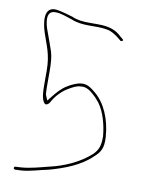

<svg xmlns="http://www.w3.org/2000/svg" viewBox="-77 -730 571 769"><g transform="rotate(10 208.0 -346.0)"><path d="M32 -20C32 -19 36 -16 37 -16H38L62 -17C97 -19 134 -32 170 -39C232 -56 298 -81 341 -124C365 -145 376 -163 373 -208C368 -281 340 -342 299 -376C281 -391 264 -404 242 -402C226 -402 200 -390 186 -381C165 -369 146 -348 130 -327L117 -311L109 -330C107 -334 107 -337 107 -341C106 -352 106 -366 106 -381V-428C106 -460 104 -488 97 -509C90 -531 81 -553 72 -579C69 -586 37 -665 87 -665C112 -665 134 -655 157 -648C178 -639 203 -636 229 -636H266C279 -636 289 -635 301 -633C323 -630 343 -615 354 -606L365 -597H368C370 -597 374 -599 374 -602C374 -602 372 -605 371 -606L360 -615C339 -636 311 -647 266 -647H229C204 -647 179 -649 158 -659C136 -665 112 -673 88 -676C35 -679 48 -612 60 -576C75 -529 94 -496 94 -429V-381C94 -341 95 -311 109 -297C116 -290 129 -302 132 -310V-312H133C147 -337 170 -359 191 -371C203 -378 222 -390 242 -390C263 -393 282 -377 293 -367C301 -360 310 -351 320 -338C344 -305 358 -255 362 -208V-207C362 -169 355 -152 335 -132C288 -90 227 -64 168 -51C136 -43 99 -32 60 -29L38 -28C33 -27 32 -27 32 -20ZM107 -341C107 -341 106 -341 106 -341C106 -341 107 -341 107 -341ZM169 -51C169 -51 168 -51 168 -51C168 -51 169 -51 169 -51ZM371 -603Z"/></g></svg>

Font: Stray Cat
Style: HlCn
Weight: 100
Version: Version 1.0